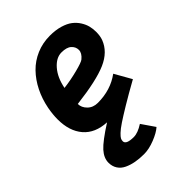

<svg xmlns="http://www.w3.org/2000/svg" viewBox="-215 -601 949 949"><g transform="rotate(-45 259.0 -127.0)"><path d="M205.6 4.4Q126.5 0.5 84.7 -48.1Q43 -96.7 43 -178.7Q43 -212.9 50.3 -252Q60.5 -304.7 82.8 -349.4Q105 -394 137.5 -427.5Q169.9 -460.9 213.9 -479.7Q257.8 -498.5 308.6 -498.5Q348.1 -498.5 379.4 -489.3Q410.6 -480 429.7 -465.3Q448.7 -450.7 461.4 -430.7Q474.1 -410.6 479 -390.9Q483.9 -371.1 483.9 -350.1Q483.9 -321.3 476.1 -300.3Q453.6 -240.7 384.3 -210.2Q314.9 -179.7 167.5 -162.1Q167.5 -136.7 188.2 -116.2Q209 -95.7 241.7 -95.7Q331.1 -95.7 397 -144L446.8 -56.2Q377.4 -17.6 330.1 11Q282.7 39.6 256.1 57.4Q229.5 75.2 215.6 88.6Q201.7 102.1 198 109.4Q194.3 116.7 194.3 125.5Q194.3 149.4 248 149.4Q276.4 149.4 314.9 124.5Q322.8 135.7 338.6 158.9Q354.5 182.1 362.3 193.4Q341.3 212.4 300 228.8Q258.8 245.1 224.1 245.1Q192.4 245.1 165.8 240.2Q139.2 235.4 116.7 224.9Q94.2 214.4 81.8 195.3Q69.3 176.3 69.3 150.4Q69.3 117.7 96.9 86.9Q124.5 56.2 205.6 4.4ZM177.2 -264.6Q225.6 -270.5 275.1 -283.2Q324.7 -295.9 335.4 -304.7Q360.4 -325.2 360.4 -347.2Q360.4 -368.7 343.5 -384Q326.7 -399.4 290.5 -399.4Q253.4 -399.4 221.2 -362.5Q189 -325.7 177.2 -264.6Z"/></g></svg>

Font: Fantasque Sans Mono
Style: Bold Italic
Weight: 700
Italic angle: -11°
Monospace: yes
Designer: Jany Belluz
Version: Version 1.7.1